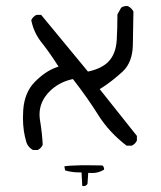

<svg xmlns="http://www.w3.org/2000/svg" viewBox="-20 -400 540 645"><path d="M106.4 104Q118.2 98.6 123.5 86.4Q121.6 46.9 114.3 3.4Q112.8 -6.3 112.8 -15.6Q112.8 -59.1 147 -93.3Q176.3 -122.6 219.7 -133.3L225.1 -134.3Q273.4 -72.3 311 -12.2Q347.2 44.9 405.3 89.4H422.4Q434.6 84 439.9 71.8V56.6L314.9 -100.6L322.8 -105.5Q353.5 -125 390.6 -158.2Q425.3 -189.5 426.3 -249.5L428.2 -361.3Q421.9 -373.5 409.7 -379.4Q407.7 -379.9 405.5 -379.9Q403.3 -379.9 399.9 -379.4Q393.1 -378.4 387.2 -374.5L374.5 -351.6Q374.5 -304.7 372.1 -264.6Q369.1 -218.3 343.8 -192.4Q321.8 -170.4 280.3 -160.6L275.4 -159.7L118.2 -350.1H102.5Q90.8 -344.2 85 -332.5Q92.8 -292.5 116.7 -261.2Q143.6 -227.5 170.9 -185.1L176.8 -176.3L167 -172.9Q131.3 -159.7 96.9 -124.8Q62.5 -89.8 58.1 -31.2Q57.1 -17.1 57.1 -3.9Q57.1 41 69.3 80.1Q75.7 95.7 90.8 104ZM257.3 224.6Q259.3 225.1 261.7 225.1Q269 225.1 273.9 217.8L276.4 180.7Q287.6 181.2 290 181.2Q311.5 181.2 329.6 169.9Q329.6 168.5 329.6 167.5Q329.6 166.5 329.6 165.3Q329.6 164.1 328.6 162.1Q327.6 158.7 324.2 155.8Q296.9 155.3 282.7 155.3Q268.6 155.3 262.2 155.3Q255.9 155.3 249.5 155.3Q210.4 156.2 196.3 158.7V159.2L198.7 172.4Q220.7 179.2 246.1 179.2H253.9L256.3 224.1Z"/></svg>

Font: NaikaiFont
Style: Light
Weight: 300
Version: Version 1.89